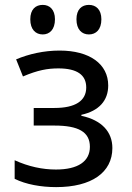

<svg xmlns="http://www.w3.org/2000/svg" viewBox="-20 -755 540 786"><path d="M344 -614C373 -614 395 -634 395 -676C395 -716 373 -735 344 -735C315 -735 293 -717 293 -676C293 -634 315 -614 344 -614ZM155 -614C183 -614 205 -634 205 -676C205 -716 183 -735 155 -735C126 -735 104 -717 104 -676C104 -634 126 -614 155 -614ZM210 11C355 11 440 -49 440 -149C440 -215 397 -263 313 -281V-285C386 -301 423 -344 423 -405C423 -493 347 -548 224 -548C160 -548 98 -534 46 -512L74 -442C135 -468 175 -475 219 -475C296 -475 333 -448 333 -397C333 -342 288 -313 203 -313H118V-241H203C301 -241 348 -215 348 -154C348 -94 299 -61 209 -61C154 -61 97 -73 40 -99V-23C86 0 148 11 210 11Z"/></svg>

Font: Noto Sans Mono ExtraCondensed
Style: Regular
Weight: 400
Width: 2
Designer: Monotype Design Team
Foundry: Monotype Imaging Inc.
Version: Version 2.014